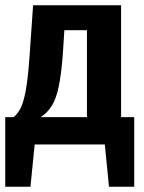

<svg xmlns="http://www.w3.org/2000/svg" viewBox="-21 -550 547 731"><path d="M490 -104V161H394L378 0H111L95 161H-1V-104H31Q47 -118 57.5 -138Q68 -158 76.5 -202.5Q85 -247 91 -329L105 -530H440V-104ZM310 -435H224L218 -340Q212 -265 202.5 -220Q193 -175 177 -148.5Q161 -122 134 -104H310Z"/></svg>

Font: Fira Sans Condensed SemiBold
Style: Regular
Weight: 600
Width: 3
Designer: bBox Type GmbH & Carrois Corporate GbR & Edenspiekermann AG
Foundry: bBox Type GmbH & Carrois Corporate GbR & Edenspiekermann AG
Version: Version 4.301